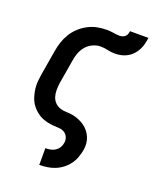

<svg xmlns="http://www.w3.org/2000/svg" viewBox="-143 -659 787 951"><g transform="rotate(20 250.0 -183.0)"><path d="M180 205V117H181Q194 117 207 114.5Q220 112 231.5 104.5Q243 97 250 85.5Q257 74 259 61Q262 45 256 30.5Q250 16 237.5 8.5Q225 1 209.5 0Q194 -1 178.5 -2Q163 -3 148 -6.5Q133 -10 119.5 -15.5Q106 -21 94 -30Q82 -39 72 -49.5Q62 -60 54.5 -72.5Q47 -85 42.5 -99.5Q38 -114 35 -129Q32 -144 31.5 -159Q31 -174 33 -190Q35 -206 37 -221L59 -351Q63 -376 71 -400Q79 -424 92.5 -446Q106 -468 125.5 -486Q145 -504 168 -516Q191 -528 215.5 -533Q240 -538 265 -538Q273 -538 282 -537.5Q291 -537 299.5 -535.5Q308 -534 317 -533Q326 -532 335 -532Q342 -532 350 -534.5Q358 -537 364 -542.5Q370 -548 372.5 -556Q375 -564 376 -571H473Q471 -555 467 -538.5Q463 -522 455 -506.5Q447 -491 435 -478Q423 -465 407.5 -456.5Q392 -448 375.5 -444.5Q359 -441 343 -441Q323 -441 304 -445.5Q285 -450 265 -450Q245 -450 224.5 -440.5Q204 -431 190 -414.5Q176 -398 168.5 -378Q161 -358 158 -337L136 -207Q134 -189 134 -171.5Q134 -154 139 -138Q144 -122 155.5 -110Q167 -98 183.5 -92.5Q200 -87 217.5 -87Q235 -87 252 -83.5Q269 -80 284.5 -73.5Q300 -67 313.5 -57.5Q327 -48 337.5 -35Q348 -22 354.5 -6.5Q361 9 362.5 26Q364 43 361 61Q357 81 350 101Q343 121 330 138.5Q317 156 299.5 169.5Q282 183 262 191Q242 199 221.5 202Q201 205 181 205Z"/></g></svg>

Font: Iosevka Curly Slab SmBdObl
Style: Regular
Weight: 600
Italic angle: -9°
Monospace: yes
Designer: Belleve Invis
Foundry: Belleve Invis
Version: Version 11.0.0; ttfautohint (v1.8.3)